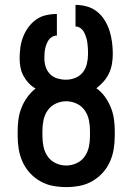

<svg xmlns="http://www.w3.org/2000/svg" viewBox="-20 -755 540 783"><path d="M250 8Q223 8 196 3Q169 -2 145 -15.5Q121 -29 102.5 -49Q84 -69 72.5 -94Q61 -119 56.5 -146Q52 -173 52 -200V-222Q52 -246 55.5 -270Q59 -294 68 -316.5Q77 -339 91.5 -359Q106 -379 125 -394Q109 -403 96.5 -416.5Q84 -430 75.5 -446Q67 -462 63.5 -480Q60 -498 60 -516Q60 -539 63 -561Q66 -583 74 -604Q82 -625 95.5 -643.5Q109 -662 127 -675Q145 -688 167.5 -693Q190 -698 212 -698V-610Q202 -610 193 -605Q184 -600 178.5 -592Q173 -584 169.5 -574.5Q166 -565 164 -555.5Q162 -546 161.5 -536Q161 -526 161 -516Q161 -499 166.5 -482Q172 -465 184.5 -452.5Q197 -440 214 -435Q231 -430 248 -430Q249 -430 249 -430Q249 -430 250 -430Q269 -430 287.5 -437.5Q306 -445 318 -460.5Q330 -476 334.5 -495.5Q339 -515 339 -535Q339 -546 338.5 -557Q338 -568 336.5 -579.5Q335 -591 331.5 -602Q328 -613 323 -623Q318 -633 308.5 -640Q299 -647 288 -647V-735Q312 -735 335 -728.5Q358 -722 376.5 -707Q395 -692 407.5 -671.5Q420 -651 427 -628.5Q434 -606 437 -582Q440 -558 440 -535Q440 -514 436.5 -494Q433 -474 424.5 -456Q416 -438 402.5 -422.5Q389 -407 373 -395Q393 -381 407.5 -361Q422 -341 431.5 -318Q441 -295 444.5 -270.5Q448 -246 448 -222V-200Q448 -173 443.5 -146Q439 -119 427.5 -94Q416 -69 397.5 -49Q379 -29 355 -15.5Q331 -2 304 3Q277 8 250 8ZM250 -80Q272 -80 292.5 -89.5Q313 -99 325.5 -117Q338 -135 342.5 -156.5Q347 -178 347 -200V-222Q347 -244 342.5 -265.5Q338 -287 325.5 -305Q313 -323 292.5 -332.5Q272 -342 250 -342Q228 -342 207.5 -332.5Q187 -323 174.5 -305Q162 -287 157.5 -265.5Q153 -244 153 -222V-200Q153 -178 157.5 -156.5Q162 -135 174.5 -117Q187 -99 207.5 -89.5Q228 -80 250 -80Z"/></svg>

Font: Iosevka SS04 Semibold
Style: Regular
Weight: 600
Monospace: yes
Designer: Belleve Invis
Foundry: Belleve Invis
Version: Version 19.0.0; ttfautohint (v1.8.4)